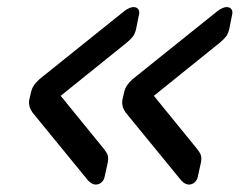

<svg xmlns="http://www.w3.org/2000/svg" viewBox="-20 -593 660 529"><path d="M500.1 -84.5Q495.1 -84.5 489.8 -87.4Q484.6 -90.4 479.8 -95.2L326.5 -282.6Q320.1 -291.7 318 -299.9Q315.9 -308.1 316.9 -316.3L322.7 -341.7Q324.7 -349.9 330.2 -358.1Q335.7 -366.3 346 -375.4L579.6 -562.8Q586.2 -567.6 592.7 -570.6Q599.2 -573.5 604.3 -573.5Q613.3 -573.5 617.5 -567.8Q621.7 -562.1 619.7 -553.1L611.6 -512.9Q608.4 -499.9 602.9 -492.6Q597.4 -485.2 585.4 -475.2L403.9 -329L522.9 -182.8Q530.9 -172.8 533.4 -165.4Q535.9 -158.1 533.6 -145.1L524.7 -104.9Q522.7 -95.9 515.9 -90.2Q509.1 -84.5 500.1 -84.5ZM243.4 -84.5Q238.4 -84.5 233.2 -87.4Q227.9 -90.4 223.1 -95.2L69.8 -282.6Q63.4 -291.7 61.3 -299.9Q59.2 -308.1 60.2 -316.3L66.1 -341.7Q68.1 -349.9 73.6 -358.1Q79.1 -366.3 89.3 -375.4L322.9 -562.8Q329.5 -567.6 336 -570.6Q342.6 -573.5 347.6 -573.5Q356.6 -573.5 360.8 -567.8Q365 -562.1 363 -553.1L354.9 -512.9Q351.8 -499.9 346.3 -492.6Q340.8 -485.2 328.8 -475.2L147.2 -329L266.2 -182.8Q274.2 -172.8 276.7 -165.4Q279.2 -158.1 276.9 -145.1L268 -104.9Q266 -95.9 259.2 -90.2Q252.4 -84.5 243.4 -84.5Z"/></svg>

Font: Rubik Light
Style: Italic
Weight: 300
Italic angle: -12°
Designer: Hubert and Fischer
Foundry: Hubert and Fischer
Version: Version 2.300;gftools[0.9.30]